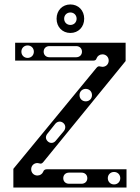

<svg xmlns="http://www.w3.org/2000/svg" viewBox="-20 -842 628 862"><path d="M40 0H548V-82H190C182 -82 176 -78 174 -71C170 -61 160 -54 148 -54C132 -54 120 -66 120 -82C120 -98 132 -110 148 -110C157 -110 164 -102 174 -114L544 -568V-650H48V-570H400C408 -570 412 -574 414 -581C418 -591 428 -598 440 -598C456 -598 468 -586 468 -570C468 -554 456 -542 440 -542C429 -542 423 -550 412 -536L40 -84ZM264 -42C264 -57 275 -67 290 -67H346C361 -67 372 -57 372 -42C372 -27 361 -17 346 -17H290C275 -17 264 -27 264 -42ZM196 -206C184 -216 183 -230 193 -242L228 -286C237 -297 252 -300 264 -290C275 -281 276 -266 267 -254L231 -211C222 -199 207 -197 196 -206ZM492 -14C476 -14 464 -26 464 -42C464 -58 476 -70 492 -70C508 -70 520 -58 520 -42C520 -26 508 -14 492 -14ZM104 -582C88 -582 76 -594 76 -610C76 -626 88 -638 104 -638C120 -638 132 -626 132 -610C132 -594 120 -582 104 -582ZM365 -387C349 -387 337 -399 337 -415C337 -431 349 -443 365 -443C381 -443 393 -431 393 -415C393 -399 381 -387 365 -387ZM176 -610C176 -625 187 -635 202 -635H322C337 -635 348 -625 348 -610C348 -595 337 -585 322 -585H202C187 -585 176 -595 176 -610ZM296 -694C332 -694 358 -721 358 -758C358 -795 332 -822 296 -822C260 -822 234 -795 234 -758C234 -721 260 -694 296 -694ZM296 -730C280 -730 268 -742 268 -758C268 -774 280 -786 296 -786C312 -786 324 -774 324 -758C324 -742 312 -730 296 -730Z"/></svg>

Font: Apfel Grotezk Brukt
Style: Regular
Weight: 300
Designer: Luigi Gorlero
Foundry: © 2023, Luigi Gorlero & Collletttivo
Version: Version 2.000;Glyphs 3.2 (3217)